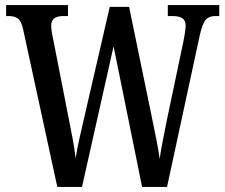

<svg xmlns="http://www.w3.org/2000/svg" viewBox="-20 -734 883 754"><path d="M71 -618Q64 -650 51 -660.5Q38 -671 14 -671H4V-714H247V-671H229Q181 -671 181 -634Q181 -624 183 -610Q185 -596 188 -584L249 -273Q258 -229 265.5 -188Q273 -147 277 -112Q283 -151 293 -195Q303 -239 315 -291L411 -707H487L575 -280Q585 -230 593.5 -189Q602 -148 607 -110Q612 -145 619 -180Q626 -215 635 -261L700 -570Q703 -584 706 -603.5Q709 -623 709 -633Q709 -654 696 -662.5Q683 -671 657 -671H639V-714H841V-671H825Q801 -671 788 -656.5Q775 -642 764 -593L636 0H538L426 -552L302 0H205Z"/></svg>

Font: Noto Serif Myanmar ExtraCondensed Medium
Style: Regular
Weight: 500
Width: 2
Designer: Ben Mitchell and the Monotype Design Team
Foundry: Monotype Imaging Inc.
Version: Version 2.106; ttfautohint (v1.8.4.7-5d5b)